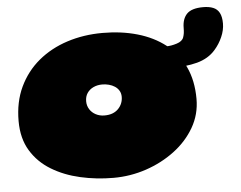

<svg xmlns="http://www.w3.org/2000/svg" viewBox="-47 -638 912 726"><g transform="rotate(-5 409.0 -275.0)"><path d="M356 31Q291 31 230.2 17.2Q169.5 3.5 121.2 -25.8Q73 -55 44.8 -101.5Q16.5 -148 16.5 -214Q16.5 -286.5 43.2 -343Q70 -399.5 117.2 -438.8Q164.5 -478 227 -498.2Q289.5 -518.5 361.5 -518.5Q433 -518.5 493.8 -501Q554.5 -483.5 599.5 -448.5Q644.5 -413.5 669.2 -361.2Q694 -309 694 -239Q694 -180.5 665.5 -131.2Q637 -82 588.8 -45.8Q540.5 -9.5 480.2 10.8Q420 31 356 31ZM342 -207Q360 -207 373.2 -212.2Q386.5 -217.5 395.2 -226.8Q404 -236 408.5 -247.5Q413 -259 413 -271.5Q413 -285 407 -295Q401 -305 391 -311.5Q381 -318 368.8 -321.2Q356.5 -324.5 343.5 -324.5Q325 -324.5 310 -317.5Q295 -310.5 286.2 -297.5Q277.5 -284.5 277.5 -266.5Q277.5 -249.5 286 -236Q294.5 -222.5 309.2 -214.8Q324 -207 342 -207ZM600.5 -363.5Q586.5 -363.5 572.2 -373.2Q558 -383 558 -406Q558 -420.5 566.5 -433.8Q575 -447 598 -447Q616 -447 637.5 -453.8Q659 -460.5 664 -475.5Q666.5 -482.5 667.8 -491Q669 -499.5 669 -510.5Q669 -545 687.2 -563.8Q705.5 -582.5 749 -582.5Q771.5 -582.5 787 -576.2Q802.5 -570 810.5 -555Q818.5 -540 818.5 -514.5Q818.5 -489.5 807.2 -463.8Q796 -438 777.5 -417Q751.5 -387 707.8 -375.2Q664 -363.5 600.5 -363.5Z"/></g></svg>

Font: Gluten Thin Black
Style: Regular
Weight: 900
Version: Version 1.300